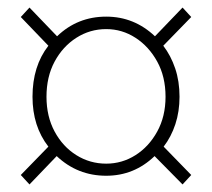

<svg xmlns="http://www.w3.org/2000/svg" viewBox="-20 -617 561 508"><path d="M58 -129 35 -154 108 -229Q66 -283 66 -361Q66 -442 108 -496L35 -572L58 -597L131 -521Q185 -573 261 -573Q335 -573 390 -521L463 -597L486 -572L412 -496Q432 -470 443.5 -436Q455 -402 455 -361Q455 -322 444 -288.5Q433 -255 413 -229L486 -154L463 -129L389 -204Q335 -152 261 -152Q185 -152 130 -204ZM261 -184Q303 -184 338.5 -206.5Q374 -229 396 -269Q418 -309 418 -361Q418 -414 396 -454Q374 -494 338.5 -517Q303 -540 261 -540Q218 -540 182 -517Q146 -494 124.5 -454Q103 -414 103 -361Q103 -309 124.5 -269Q146 -229 182 -206.5Q218 -184 261 -184Z"/></svg>

Font: Source Han Sans SC ExtraLight
Style: Regular
Weight: 250
Designer: Ryoko NISHIZUKA 西塚涼子 (kana, bopomofo & ideographs); Paul D. Hunt (Latin, Greek & Cyrillic); Sandoll Communications 산돌커뮤니
Foundry: Adobe
Version: Version 2.004;hotconv 1.0.118;makeotfexe 2.5.65603